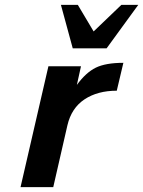

<svg xmlns="http://www.w3.org/2000/svg" viewBox="-20 -774 592 794"><path d="M551.8 -753.9 420.9 -574.2H280.8L231.9 -753.9H301.8L367.2 -644L481.9 -753.9ZM462.9 -398.9Q383.3 -398.9 329.3 -363Q275.4 -327.1 258.8 -255.9L200.2 0H64.9L180.2 -500H314.9L297.9 -422.9Q335.4 -474.1 376 -494.1Q417 -514.2 490.2 -514.2Z"/></svg>

Font: Perun
Style: Bold Italic
Weight: 700
Italic angle: -12°
Foundry: Copyright (c) Stefan Peev, Context Ltd, 2016
Version: Version 001.000